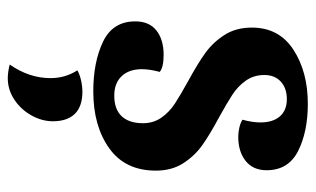

<svg xmlns="http://www.w3.org/2000/svg" viewBox="-179 -391 812 494"><g transform="rotate(90 227.0 -144.0)"><path d="M173 -418Q173 -391 187.5 -370.5Q202 -350 223.5 -336Q245 -322 283 -301Q326 -278 353.5 -258.5Q381 -239 400 -209.5Q419 -180 419 -139Q419 -60 361.5 -19Q304 22 215 22Q140 22 87.5 -3Q35 -28 35 -86Q35 -122 58.5 -140.5Q82 -159 121 -159Q153 -159 165 -149Q158 -123 158 -103Q158 -70 176 -51Q194 -32 226 -32Q261 -32 279 -51Q297 -70 297 -106Q297 -133 282.5 -153.5Q268 -174 246.5 -188Q225 -202 187 -223Q143 -247 116 -266.5Q89 -286 70 -315.5Q51 -345 51 -386Q51 -456 108 -493Q165 -530 247 -530Q319 -530 368.5 -505Q418 -480 418 -424Q418 -389 394 -370Q370 -351 332 -351Q320 -351 307.5 -354Q295 -357 288 -362Q295 -387 295 -408Q295 -440 279.5 -458Q264 -476 235 -476Q207 -476 190 -460.5Q173 -445 173 -418ZM292 126Q292 154 277 181Q262 208 236.5 225Q211 242 181 242Q166 242 146 237Q181 187 181 132Q181 94 161 63Q171 57 186.5 53.5Q202 50 216 50Q254 50 273 69.5Q292 89 292 126Z"/></g></svg>

Font: Sansita Medium
Style: Regular
Weight: 500
Designer: Pablo Cosgaya
Foundry: Omnibus-Type
Version: Version 1.006